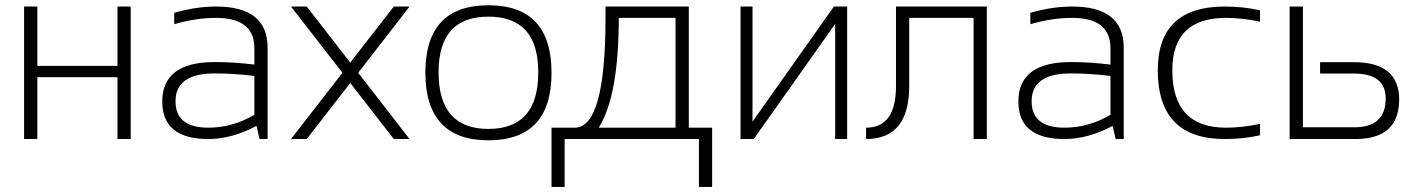

<svg xmlns="http://www.w3.org/2000/svg" viewBox="-20 -538 5508 743"><path d="M73.2 0V-512.7H124.5V-283.2H434.6V-512.7H485.8V0H434.6V-239.3H124.5V0Z M607.9 -145Q607.9 -297.9 811 -297.9Q882.8 -297.9 964.4 -288.1V-351.1Q964.4 -468.8 816.4 -468.8Q737.3 -468.8 654.3 -444.3V-488.3Q737.3 -512.7 816.4 -512.7Q1015.6 -512.7 1015.6 -353.5V0H984.4L972.7 -50.8Q876.5 0 786.1 0Q607.9 0 607.9 -145ZM811 -253.9Q659.2 -253.9 659.2 -146.5Q659.2 -43.9 786.1 -43.9Q879.9 -43.9 964.4 -93.8V-244.1Q882.8 -253.9 811 -253.9Z M1305.2 -256.3 1106 -512.7H1167L1335.4 -295.9L1503.9 -512.7H1564.9L1366.2 -256.3L1564.9 0H1503.9L1335.4 -216.8L1167 0H1106Z M1626 -256.3Q1626 -517.6 1870.1 -517.6Q2114.3 -517.6 2114.3 -256.3Q2114.3 4.9 1870.1 4.9Q1627 4.9 1626 -256.3ZM1870.1 -39.1Q2063 -39.1 2063 -258.3Q2063 -473.6 1870.1 -473.6Q1677.2 -473.6 1677.2 -258.3Q1677.2 -39.1 1870.1 -39.1Z M2296.9 -43.9H2594.2V-468.8H2374.5Q2374.5 -166.5 2296.9 -43.9ZM2114.3 185.5V-43.9H2204.1Q2323.2 -43.9 2323.2 -468.8V-512.7H2645.5V-43.9H2735.8V185.5H2684.6V0H2165V185.5Z M3211.9 0V-445.3L2897 0H2845.7V-512.7H2892.1V-67.4L3207 -512.7H3258.3V0Z M3331.5 -43.9Q3447.3 -43.9 3447.3 -205.1V-512.7H3798.8V0H3747.6V-468.8H3498.5V-205.1Q3498.5 0 3331.5 0Z M3920.9 -145Q3920.9 -297.9 4124 -297.9Q4195.8 -297.9 4277.3 -288.1V-351.1Q4277.3 -468.8 4129.4 -468.8Q4050.3 -468.8 3967.3 -444.3V-488.3Q4050.3 -512.7 4129.4 -512.7Q4328.6 -512.7 4328.6 -353.5V0H4297.4L4285.6 -50.8Q4189.5 0 4099.1 0Q3920.9 0 3920.9 -145ZM4124 -253.9Q3972.2 -253.9 3972.2 -146.5Q3972.2 -43.9 4099.1 -43.9Q4192.9 -43.9 4277.3 -93.8V-244.1Q4195.8 -253.9 4124 -253.9Z M4856 -14.6Q4792.5 0 4719.2 0Q4460.4 0 4460.4 -266.1Q4460.4 -512.7 4719.2 -512.7Q4792.5 -512.7 4856 -498V-454.1Q4787.6 -468.8 4724.1 -468.8Q4516.6 -468.8 4516.6 -266.1Q4516.6 -43.9 4724.1 -43.9Q4787.6 -43.9 4856 -58.6Z M5022 -512.7V-45.4H5221.2Q5342.3 -45.4 5342.3 -157.2Q5342.3 -253.4 5219.2 -253.4H5088.4V-297.4H5218.8Q5394.5 -297.4 5394.5 -152.8Q5394.5 0 5224.6 0H4970.7V-512.7Z"/></svg>

Font: Voltera Light
Style: Light
Weight: 300
Designer: Bernd Montag
Version: Version 1.301